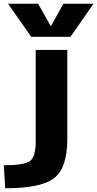

<svg xmlns="http://www.w3.org/2000/svg" viewBox="-47 -787 520 1027"><path d="M226 -648 292 -767H453L330 -590H120L-4 -767H157L224 -648ZM144 -31V-520H313V-43Q313 110 243.5 165Q174 220 -19 220L-27 97Q84 97 114 74Q144 51 144 -31Z"/></svg>

Font: M PLUS 1p ExtraBold
Style: Regular
Weight: 800
Version: Version 1.062